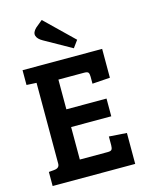

<svg xmlns="http://www.w3.org/2000/svg" viewBox="-133 -987 814 1067"><g transform="rotate(-15 274.5 -453.5)"><path d="M509 0H34V-81L67 -84Q96 -87 96 -112V-577L39 -580V-665H497V-499L395 -492V-532Q395 -549 390 -556Q385 -563 366 -563H218V-392H449V-290H218V-103H379Q397 -103 402 -110.5Q407 -118 407 -135V-185L509 -178ZM214 -907 376 -750 346 -709 191 -796Q162 -812 156.5 -832Q151 -852 174 -874Z"/></g></svg>

Font: Bree Serif
Style: Regular
Weight: 400
Designer: Veronika Burian, Jos Scaglione
Foundry: TypeTogether
Version: Version 1.001